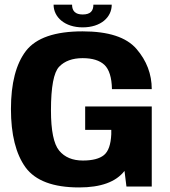

<svg xmlns="http://www.w3.org/2000/svg" viewBox="-20 -818 744 842"><path d="M327 4C422 4 488.5 -20 526 -68.5L534.5 0H645.5V-351H353.5V-248.5H468V-229.5C466 -184.5 455.5 -154 436 -138C416.5 -122 385.5 -114 343.5 -114C298 -114 263.5 -128.5 239.5 -157.5C215.5 -186.5 203.5 -245.5 203.5 -334C203.5 -436.5 215.5 -500.5 239.5 -525.5C263.5 -550.5 298 -563 342.5 -563C385.5 -563 417 -553 438 -533.5C458.5 -514 470 -478.5 471 -427H645.5C645.5 -493 623 -552 578.5 -603.5C534 -655 455.5 -680.5 342 -680.5C221 -680.5 138.5 -652 94 -595C50 -537.5 28 -452.5 28 -340C28 -228 49.5 -143 92 -84C135 -25.5 213 4 327 4ZM342.5 -698C422.5 -698 470 -742.5 470 -797.5H389.5C389.5 -770.5 377 -754.5 342.5 -754.5C311 -754.5 296 -769.5 296 -797.5H215C215 -742.5 264.5 -698 342.5 -698Z"/></svg>

Font: Anybody
Style: Bold
Weight: 700
Designer: Tyler Finck
Foundry: Etcetera Type Company
Version: Version 1.110